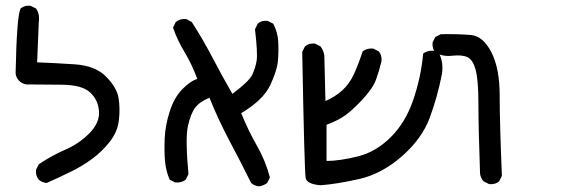

<svg xmlns="http://www.w3.org/2000/svg" viewBox="-20 -534 2040 679"><path d="M144.5 113.3Q128.9 111.3 117.2 101.6Q105.5 87.9 107.4 66.4L117.2 46.9Q162.1 16.6 211.4 -4.9Q260.7 -26.4 296.9 -63.5Q333 -100.6 330.1 -140.6Q327.1 -180.7 298.8 -207Q270.5 -233.4 200.7 -234.4Q130.9 -235.4 74.2 -235.4Q58.6 -237.3 47.9 -248Q37.1 -258.8 35.2 -274.4Q39.1 -476.6 52.7 -503.9Q66.4 -515.6 87.9 -513.7L107.4 -503.9Q121.1 -484.4 117.2 -457L111.3 -313.5Q168.9 -311.5 243.2 -306.6Q317.4 -301.8 355.5 -262.7Q393.6 -223.6 399.4 -186.5Q405.3 -149.4 400.4 -108.4Q395.5 -67.4 368.2 -32.7Q340.8 2 306.6 27.3Q272.5 52.7 230.5 73.2Q188.5 93.8 144.5 113.3Z M895.5 125Q879.9 123 868.2 113.3Q831.1 38.1 791.5 -36.1Q752 -110.4 720.7 -188.5Q685.5 -173.8 669.9 -152.8Q654.3 -131.8 644.5 -87.9Q634.8 -43.9 646.5 82L636.7 101.6Q621.1 113.3 599.6 111.3L580.1 101.6Q566.4 70.3 563.5 34.7Q560.5 -1 562.5 -45.9Q564.5 -90.8 580.1 -139.6Q595.7 -188.5 624 -217.8Q652.3 -247.1 677.7 -254.9Q658.2 -307.6 632.8 -349.6Q607.4 -391.6 591.8 -436.5L601.6 -456.1Q617.2 -468.8 638.7 -466.8L658.2 -456.1Q697.3 -395.5 731 -331.1Q764.6 -266.6 801.8 -202.1Q862.3 -247.1 873 -271.5Q883.8 -295.9 887.7 -320.3Q891.6 -344.7 881.8 -430.7L891.6 -450.2Q905.3 -462.9 926.8 -460L946.3 -450.2Q961.9 -420.9 963.9 -387.7Q965.8 -354.5 962.9 -319.3Q960 -284.2 935.1 -231.9Q910.2 -179.7 833 -133.8Q858.4 -71.3 888.7 -18.6Q918.9 34.2 934.6 93.8L924.8 113.3Q911.1 123 895.5 125Z M1113.3 121.1Q1065.4 117.2 1061 95.7Q1056.6 74.2 1048.8 -350.6L1058.6 -370.1Q1072.3 -381.8 1093.8 -379.9L1113.3 -370.1Q1125 -354.5 1127 -336.9L1130.9 -176.8Q1165 -191.4 1190.4 -214.4Q1215.8 -237.3 1231.4 -271.5Q1247.1 -305.7 1262.7 -352.5Q1278.3 -364.3 1299.8 -362.3L1319.3 -352.5Q1331.1 -338.9 1329.1 -317.4Q1321.3 -284.2 1309.6 -252Q1297.9 -219.7 1256.8 -176.8Q1215.8 -133.8 1189 -118.2Q1162.1 -102.5 1134.8 -92.8V35.2Q1179.7 35.2 1244.1 19.5Q1308.6 3.9 1361.3 -48.3Q1414.1 -100.6 1441.4 -180.7Q1468.8 -260.7 1476.6 -344.7Q1492.2 -356.4 1513.7 -354.5L1533.2 -344.7Q1548.8 -313.5 1543 -272.5Q1527.3 -192.4 1500 -118.2Q1472.7 -43.9 1401.4 18.6Q1330.1 81.1 1250 99.1Q1169.9 117.2 1113.3 121.1Z M1710 117.2 1690.4 107.4Q1679.7 95.7 1677.7 80.1Q1671.9 -81.1 1671.9 -166Q1671.9 -251 1662.1 -287.1Q1652.3 -323.2 1632.8 -332Q1613.3 -340.8 1579.1 -336.9Q1544.9 -333 1519.5 -348.6Q1507.8 -362.3 1509.8 -383.8L1519.5 -403.3L1539.1 -413.1Q1602.5 -414.1 1645.5 -410.2Q1688.5 -406.2 1717.8 -349.1Q1747.1 -292 1747.1 -196.3Q1747.1 -100.6 1754.9 87.9L1745.1 107.4Q1731.4 119.1 1710 117.2Z"/></svg>

Font: JasonHandwriting2
Style: Regular
Weight: 400
Version: Version 1.05.10